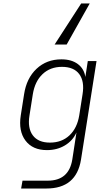

<svg xmlns="http://www.w3.org/2000/svg" viewBox="-20 -900 640 1100"><path d="M101 180 109 135H254Q374 135 394 15L401 -30L418 -141Q397 -94 352 -67Q307 -40 249 -40Q167 -40 126 -94.5Q85 -149 99 -239L118 -360Q132 -452 189.5 -506Q247 -560 332 -560Q390 -560 426 -533Q462 -506 469 -459L483 -550H533L444 15Q417 180 246 180ZM266 -83Q334 -83 378 -124.5Q422 -166 434 -239L453 -360Q465 -434 434 -475.5Q403 -517 335 -517Q268 -517 224 -475.5Q180 -434 168 -360L149 -239Q137 -166 168 -124.5Q199 -83 266 -83ZM494 -880 362 -645H293L445 -880Z"/></svg>

Font: JetBrains Mono Thin
Style: Italic
Weight: 100
Italic angle: -9°
Monospace: yes
Designer: Philipp Nurullin, Konstantin Bulenkov
Foundry: JetBrains
Version: Version 2.305; ttfautohint (v1.8.4.7-5d5b)